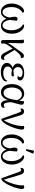

<svg xmlns="http://www.w3.org/2000/svg" viewBox="1786 -2572 801 4412"><g transform="rotate(90 2186.0 -365.5)"><path d="M575 -520Q605 -520 637 -499.5Q669 -479 695.5 -441Q722 -403 738 -351Q754 -299 754 -235Q754 -161 730 -105Q706 -49 665 -18Q624 13 571 13Q513 13 469.5 -23.5Q426 -60 404 -132H416Q389 -59 348 -23Q307 13 251 13Q196 13 153 -17.5Q110 -48 85.5 -104Q61 -160 61 -236Q61 -296 77.5 -347Q94 -398 119.5 -437Q145 -476 175.5 -497.5Q206 -519 234 -519Q252 -519 261.5 -508Q271 -497 271 -479Q235 -466 205.5 -430.5Q176 -395 158.5 -343Q141 -291 141 -228Q141 -171 155 -124.5Q169 -78 195.5 -51Q222 -24 261 -24Q290 -24 315 -45.5Q340 -67 358 -104.5Q376 -142 382 -190Q374 -219 369 -246Q364 -273 364 -299Q364 -334 377 -351Q390 -368 412 -368Q423 -368 433.5 -364Q444 -360 454 -353Q453 -313 447.5 -270.5Q442 -228 437 -189Q449 -113 482.5 -68.5Q516 -24 559 -24Q597 -24 622.5 -51.5Q648 -79 661.5 -126Q675 -173 675 -232Q675 -296 656 -351Q637 -406 605.5 -444Q574 -482 537 -494Q546 -520 575 -520Z M943 11Q920 11 909 -5.5Q898 -22 898 -51V-402Q898 -438 895.5 -462Q893 -486 889 -502Q898 -510 909.5 -514.5Q921 -519 932 -519Q951 -519 963.5 -506.5Q976 -494 975 -464L964 -85L950 -87Q954 -121 971.5 -155.5Q989 -190 1006 -213L1120 -373Q1148 -411 1170 -443.5Q1192 -476 1214.5 -496Q1237 -516 1265 -516Q1285 -516 1299.5 -503.5Q1314 -491 1314 -471Q1314 -463 1311 -454Q1308 -445 1304 -439Q1299 -442 1294.5 -443Q1290 -444 1284 -444Q1265 -444 1242.5 -426.5Q1220 -409 1196 -381.5Q1172 -354 1147 -324L1036 -175Q1020 -156 1007 -133Q994 -110 986 -87.5Q978 -65 978 -46Q978 -34 980 -25Q982 -16 985 -6Q978 0 967.5 5.5Q957 11 943 11ZM1290 11Q1266 11 1247 -1.5Q1228 -14 1212.5 -36.5Q1197 -59 1182 -89L1079 -290L1112 -330L1227 -133Q1251 -92 1271.5 -73.5Q1292 -55 1313 -55Q1325 -55 1332.5 -62Q1340 -69 1344 -75Q1348 -71 1351.5 -64Q1355 -57 1355 -46Q1355 -33 1348 -20Q1341 -7 1326.5 2Q1312 11 1290 11Z M1636 15Q1538 15 1481.5 -22.5Q1425 -60 1425 -124Q1425 -172 1459.5 -208Q1494 -244 1556 -261L1562 -249Q1507 -259 1473 -295Q1439 -331 1439 -373Q1439 -418 1465.5 -450.5Q1492 -483 1539 -502Q1586 -521 1649 -521Q1737 -521 1782.5 -494.5Q1828 -468 1828 -426Q1828 -399 1810.5 -382Q1793 -365 1767 -365Q1755 -365 1743 -369Q1731 -373 1724 -379Q1740 -390 1746 -402Q1752 -414 1752 -427Q1752 -452 1724.5 -468Q1697 -484 1650 -484Q1590 -484 1555.5 -454Q1521 -424 1521 -375Q1521 -337 1547 -308Q1573 -279 1612 -269V-247Q1566 -238 1537 -209Q1508 -180 1508 -143Q1508 -95 1550 -68Q1592 -41 1656 -41Q1696 -41 1732 -49.5Q1768 -58 1795.5 -78.5Q1823 -99 1836 -134Q1844 -130 1847.5 -123Q1851 -116 1851 -108Q1851 -72 1822.5 -44.5Q1794 -17 1745.5 -1Q1697 15 1636 15ZM1688 -228Q1657 -228 1631 -232Q1605 -236 1584 -241L1593 -272Q1627 -276 1660 -280Q1693 -284 1727 -285Q1736 -276 1736 -266Q1736 -251 1724 -239.5Q1712 -228 1688 -228Z M2097 13Q2065 13 2032.5 -1Q2000 -15 1972.5 -45Q1945 -75 1928.5 -123Q1912 -171 1912 -238Q1912 -314 1939 -378.5Q1966 -443 2015.5 -482Q2065 -521 2133 -521Q2175 -521 2207.5 -503.5Q2240 -486 2263.5 -455.5Q2287 -425 2301 -382L2285 -333Q2274 -392 2238.5 -430Q2203 -468 2151 -468Q2108 -468 2077.5 -446.5Q2047 -425 2027.5 -391Q2008 -357 1999 -317.5Q1990 -278 1990 -241Q1990 -187 2003.5 -142.5Q2017 -98 2044 -72.5Q2071 -47 2113 -47Q2145 -47 2169 -62Q2193 -77 2210 -102Q2227 -127 2238.5 -159Q2250 -191 2258 -226Q2266 -261 2271 -293L2297 -436Q2301 -460 2302.5 -478Q2304 -496 2302 -510Q2307 -513 2315 -514.5Q2323 -516 2331 -516Q2352 -516 2366 -505.5Q2380 -495 2385 -477.5Q2390 -460 2383 -437L2328 -224Q2329 -143 2344.5 -98Q2360 -53 2396 -53Q2413 -53 2425.5 -59Q2438 -65 2446 -78Q2457 -66 2457 -47Q2457 -22 2436.5 -4.5Q2416 13 2382 13Q2334 13 2307.5 -31.5Q2281 -76 2279 -172L2284 -168Q2272 -119 2247.5 -77.5Q2223 -36 2186 -11.5Q2149 13 2097 13Z M2711 4 2567 -398Q2556 -427 2545.5 -440Q2535 -453 2518 -453Q2506 -453 2497 -447Q2488 -441 2483 -433Q2478 -438 2475 -445Q2472 -452 2472 -462Q2472 -481 2489.5 -500Q2507 -519 2540 -519Q2575 -519 2599 -493.5Q2623 -468 2638 -408L2748 -36L2724 -42Q2738 -49 2754 -71Q2770 -93 2786 -127Q2802 -161 2817 -203Q2835 -248 2848 -298.5Q2861 -349 2868.5 -395Q2876 -441 2876 -473Q2876 -486 2874.5 -496.5Q2873 -507 2870 -512Q2878 -516 2889 -519Q2900 -522 2912 -522Q2936 -522 2947 -508Q2958 -494 2958 -474Q2958 -439 2947.5 -392Q2937 -345 2920 -294Q2903 -243 2881.5 -196Q2860 -149 2838 -112Q2814 -71 2793.5 -45.5Q2773 -20 2753 -8Q2733 4 2711 4Z M3582 -520Q3612 -520 3644 -499.5Q3676 -479 3702.5 -441Q3729 -403 3745 -351Q3761 -299 3761 -235Q3761 -161 3737 -105Q3713 -49 3672 -18Q3631 13 3578 13Q3520 13 3476.5 -23.5Q3433 -60 3411 -132H3423Q3396 -59 3355 -23Q3314 13 3258 13Q3203 13 3160 -17.5Q3117 -48 3092.5 -104Q3068 -160 3068 -236Q3068 -296 3084.5 -347Q3101 -398 3126.5 -437Q3152 -476 3182.5 -497.5Q3213 -519 3241 -519Q3259 -519 3268.5 -508Q3278 -497 3278 -479Q3242 -466 3212.5 -430.5Q3183 -395 3165.5 -343Q3148 -291 3148 -228Q3148 -171 3162 -124.5Q3176 -78 3202.5 -51Q3229 -24 3268 -24Q3297 -24 3322 -45.5Q3347 -67 3365 -104.5Q3383 -142 3389 -190Q3381 -219 3376 -246Q3371 -273 3371 -299Q3371 -334 3384 -351Q3397 -368 3419 -368Q3430 -368 3440.5 -364Q3451 -360 3461 -353Q3460 -313 3454.5 -270.5Q3449 -228 3444 -189Q3456 -113 3489.5 -68.5Q3523 -24 3566 -24Q3604 -24 3629.5 -51.5Q3655 -79 3668.5 -126Q3682 -173 3682 -232Q3682 -296 3663 -351Q3644 -406 3612.5 -444Q3581 -482 3544 -494Q3553 -520 3582 -520ZM3442 -563Q3434 -563 3423 -564.5Q3412 -566 3407 -570L3440 -746Q3458 -747 3478.5 -741.5Q3499 -736 3510 -727Z M4076 4 3932 -398Q3921 -427 3910.5 -440Q3900 -453 3883 -453Q3871 -453 3862 -447Q3853 -441 3848 -433Q3843 -438 3840 -445Q3837 -452 3837 -462Q3837 -481 3854.5 -500Q3872 -519 3905 -519Q3940 -519 3964 -493.5Q3988 -468 4003 -408L4113 -36L4089 -42Q4103 -49 4119 -71Q4135 -93 4151 -127Q4167 -161 4182 -203Q4200 -248 4213 -298.5Q4226 -349 4233.5 -395Q4241 -441 4241 -473Q4241 -486 4239.5 -496.5Q4238 -507 4235 -512Q4243 -516 4254 -519Q4265 -522 4277 -522Q4301 -522 4312 -508Q4323 -494 4323 -474Q4323 -439 4312.5 -392Q4302 -345 4285 -294Q4268 -243 4246.5 -196Q4225 -149 4203 -112Q4179 -71 4158.5 -45.5Q4138 -20 4118 -8Q4098 4 4076 4Z"/></g></svg>

Font: Arima
Style: Regular
Weight: 400
Designer: Joana Correia and Natanael Gama
Foundry: NDISCOVER
Version: Version 1.101;gftools[0.9.23]